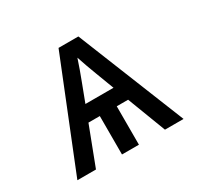

<svg xmlns="http://www.w3.org/2000/svg" viewBox="-117 -662 834 805"><g transform="rotate(-30 300.0 -260.0)"><path d="M43 0 252 -520H348L557 0H467L396 -186H341V0H259V-186H204L133 0ZM232 -260H368L335 -347Q326 -371 317 -395.5Q308 -420 300 -445Q292 -420 283 -395.5Q274 -371 265 -347Z"/></g></svg>

Font: Iosevka Aile
Style: Regular
Weight: 400
Designer: Belleve Invis
Foundry: Belleve Invis
Version: Version 28.0.1; ttfautohint (v1.8.4)